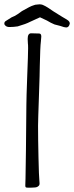

<svg xmlns="http://www.w3.org/2000/svg" viewBox="-73 -861 343 888"><path d="M44 -3 45 -35 47 -166 49 -376Q49 -406 53 -512Q54 -537 56 -593.5Q58 -650 56 -660L55 -681Q55 -707 71 -707L108 -706Q118 -706 118 -692Q118 -687 117 -680.5Q116 -674 116 -668Q113 -646 111 -555Q111 -527 107 -413Q103 -303 103 -279Q103 -221 105 -132.5Q107 -44 109 -27Q110 -21 110 -13Q110 -6 107.5 -3Q105 0 100 3Q94 7 69 7Q65 7 56.5 7Q48 7 46 5Q44 3 44 -3ZM206 -741 179 -748Q162 -755 144 -766L112 -781L66 -760Q47 -750 9 -739Q-11 -736 -29 -736Q-40 -736 -46.5 -741Q-53 -746 -53 -752Q-53 -760 -46 -764L-19 -781Q-16 -782 -5.5 -787Q5 -792 29 -810Q69 -833 81 -836Q90 -840 99 -840Q103 -841 110 -841Q118 -841 124.5 -838.5Q131 -836 137 -832.5Q143 -829 148 -826Q177 -806 194 -796L215 -783Q216 -782 234.5 -771.5Q253 -761 249 -749Q245 -734 233 -734Q225 -734 206 -741Z"/></svg>

Font: Barriecito
Style: Regular
Weight: 400
Designer: Pablo Cosgaya & Sergio Jiménez
Foundry: Pablo Cosgaya & Sergio Jiménez
Version: Version 1.001